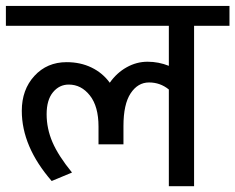

<svg xmlns="http://www.w3.org/2000/svg" viewBox="-35 -645 814 665"><path d="M549.8 0V-335Q520 -359.4 481.2 -359.4Q442.4 -359.4 417.5 -321.8Q392.6 -284.2 392.6 -208.5V-145H306.2V-206.5Q306.2 -276.4 276.4 -314.2Q246.6 -352.1 203.1 -352.1Q170.4 -352.1 148.4 -325.4Q126.5 -298.8 126.5 -249.3Q126.5 -199.7 146.7 -152.6Q167 -105.5 214.4 -47.4L144 -18.1Q40.5 -137.2 40.5 -261.2Q40.5 -334.5 84.2 -382.1Q127.9 -429.7 195.8 -429.7Q243.7 -429.7 282 -411.1Q320.3 -392.6 345.2 -358.4Q369.1 -392.6 403.6 -411.9Q438 -431.2 476.1 -431.2Q514.2 -431.2 549.8 -417V-555.7H-14.6V-624.5H759.8V-555.7H637.2V0Z"/></svg>

Font: Yantramanav
Style: Regular
Weight: 400
Version: Version 1.000;PS 1.0;hotconv 1.0.72;makeotf.lib2.5.5900; ttf